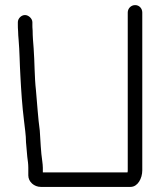

<svg xmlns="http://www.w3.org/2000/svg" viewBox="-20 -730 627 753"><path d="M50 -643V-633C50 -626 50 -618 51 -607C51 -597 52 -586 53 -574C57 -529 57 -481 60 -432C63 -374 67 -314 74 -258C77 -229 82 -200 82 -172C84 -149 85 -137 87 -115C89 -99 91 -88 91 -72V-42C91 -17 114 3 140 3H492C520 3 538 -30 538 -62V-681C538 -697 526 -710 510 -710C494 -710 481 -697 481 -681V-62C481 -59 481 -57 480 -54H148V-72C148 -80 147 -88 146 -96C140 -136 139 -175 136 -218C129 -268 126 -322 121 -376C115 -428 116 -487 112 -540C110 -565 108 -587 108 -610C107 -619 107 -627 107 -633V-643C107 -657 92 -671 78 -671C63 -671 50 -657 50 -643Z"/></svg>

Font: Electronic
Style: Regular
Weight: 400
Version: Version 1.011